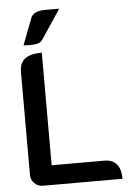

<svg xmlns="http://www.w3.org/2000/svg" viewBox="-61 -980 707 1026"><g transform="rotate(-5 292.0 -467.5)"><path d="M63 -64V-617Q63 -664 92.5 -686.5Q122 -709 183 -709V-105H466Q509 -105 531.5 -78.5Q554 -52 554 0H126Q100 0 81.5 -19Q63 -38 63 -64ZM144 -900Q150 -916 169 -925.5Q188 -935 219 -935H296L193 -780Q184 -766 169.5 -760.5Q155 -755 121 -755Q101 -755 89 -756Z"/></g></svg>

Font: K2D SemiBold
Style: Regular
Weight: 600
Designer: Katatrad Aksorn Co.,Ltd.
Foundry: Cadson Demak Co.,Ltd.
Version: Version 1.000; ttfautohint (v1.6)